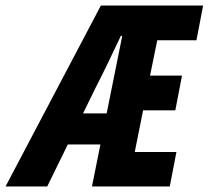

<svg xmlns="http://www.w3.org/2000/svg" viewBox="-85 -671 751 691"><path d="M-65 0 278 -651H646L622 -526H481L455 -399H570L546 -274H430L400 -124H550L526 0H246L355 -542H350Q327 -493 304.5 -446.5Q282 -400 260 -357L85 0ZM97 -151 119 -263H355L332 -151Z"/></svg>

Font: Source Code Pro ExtraBold
Style: Italic
Weight: 800
Italic angle: -11°
Monospace: yes
Designer: Paul D. Hunt, Teo Tuominen
Foundry: Adobe Systems Incorporated
Version: Version 1.016;hotconv 1.0.116;makeotfexe 2.5.65601